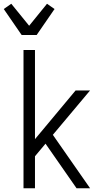

<svg xmlns="http://www.w3.org/2000/svg" viewBox="-43 -1001 563 1021"><path d="M82 0V-735H143V-261L359 -520H436L238 -284L436 0H364L199 -237L143 -170V0ZM72 -815 -23 -953 17 -981 112 -864 207 -981 247 -953 152 -815Z"/></svg>

Font: Iosevka Custom Light
Style: Regular
Weight: 300
Monospace: yes
Designer: Belleve Invis
Foundry: Belleve Invis
Version: Version 27.3.5